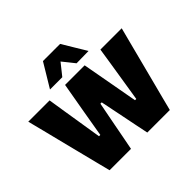

<svg xmlns="http://www.w3.org/2000/svg" viewBox="-214 -1228 1491 1491"><g transform="rotate(-45 531.0 -483.0)"><path d="M198 0Q184.5 -53 169.2 -113.2Q154 -173.5 141 -225L84.5 -449.5Q69.5 -509 52 -579.5Q34 -650 18 -713H252Q261 -654 271.5 -588.5Q282 -523 291.5 -464L326.5 -245H341L379 -467.5Q389 -524 400.5 -589.8Q412 -655.5 422 -713H637Q648 -654 659.5 -590Q671 -525.5 682 -466L722 -245H736L771.5 -467.5Q780.5 -524.5 791 -590Q801 -655.5 810 -713H1044Q1027.5 -649.5 1009.2 -579.2Q991 -509 976 -451L917.5 -225Q903.5 -172 888 -111.8Q872.5 -51.5 859.5 0H612Q601 -52 589.5 -109.5Q578 -167 567.5 -219L527.5 -416H513L475 -219Q465.5 -167.5 454.2 -109.5Q443 -51.5 433 0ZM604 -768.5Q584.5 -793 565 -817.5Q545.5 -841.5 525.5 -866.5Q506 -842 487 -818Q468 -794 449 -770.5H314Q343 -818.5 372.5 -867.5Q401.5 -916 431.5 -965.5H620Q649.5 -916 679 -867.2Q708.5 -818.5 737.5 -770.5Z"/></g></svg>

Font: Heraclito ExtraBold
Style: Regular
Weight: 800
Designer: Kostas Bartsokas (font) & Cristiano Sobral (main changes)
Foundry: Kostas Bartsokas (font) & Cristiano Sobral (main changes)
Version: Version 1.00;July 8, 2020;FontCreator 13.0.0.2655 64-bit